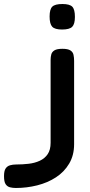

<svg xmlns="http://www.w3.org/2000/svg" viewBox="-177 -727 449 956"><path d="M-98 209Q-114 209 -127.5 205.5Q-141 202 -149 190Q-157 178 -157 150Q-157 124 -149 112Q-141 100 -127 96Q-113 92 -97 92Q-65 92 -34.5 88.5Q-4 85 21 73.5Q46 62 60.5 40.5Q75 19 75 -16V-429Q75 -444 78.5 -456.5Q82 -469 94.5 -476.5Q107 -484 134 -484Q161 -484 173.5 -476Q186 -468 189 -454Q192 -440 192 -424V-9Q192 46 167.5 87.5Q143 129 101.5 156Q60 183 8 196Q-44 209 -98 209ZM132 -580Q96 -580 83 -594Q70 -608 70 -645Q70 -681 83.5 -694Q97 -707 134 -707Q170 -707 183 -693.5Q196 -680 196 -643Q196 -607 182.5 -593.5Q169 -580 132 -580Z"/></svg>

Font: Fredoka SemiExpanded Medium
Style: Regular
Weight: 500
Width: 6
Designer: Ben Nathan
Foundry: Milena B. Brandão, Ben Nathan
Version: Version 2.001